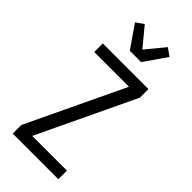

<svg xmlns="http://www.w3.org/2000/svg" viewBox="-303 -1046 1107 1107"><g transform="rotate(45 250.0 -492.5)"><path d="M64 0V-70L347 -665H64V-735H436V-665L153 -70H436V0ZM204 -815 109 -952 156 -985 250 -871 344 -985 391 -952 296 -815Z"/></g></svg>

Font: Iosevka srxl
Style: Regular
Weight: 400
Monospace: yes
Designer: Belleve Invis
Foundry: Belleve Invis
Version: Version 33.0.1; ttfautohint (v1.8.3)